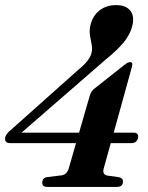

<svg xmlns="http://www.w3.org/2000/svg" viewBox="-25 -734 581 754"><path d="M327 -356.5Q332 -375 345 -385.5L461.5 -477.5Q471 -485 476 -487.5Q481 -490 485.5 -490Q498 -490 493.5 -473L421.5 -213H500Q518.5 -213 517.5 -196Q517 -186 510.2 -179Q503.5 -172 491.5 -172H410L382.5 -73Q375.5 -48.5 396.5 -44.5L442.5 -38Q458.5 -34.5 458 -20.5Q457 0 434 0H160Q140 0 141 -18Q142 -35.5 160 -38.5L217.5 -45.5Q238 -48.5 245.5 -74.5L273.5 -172H14Q-6 -172 -5 -190.5Q-4 -207 18.5 -224.5L282 -459.5Q326 -495 334 -524.5Q338.5 -541.5 335 -558.8Q331.5 -576 328.2 -595.5Q325 -615 331 -638.5Q340 -673 366.5 -693.5Q393 -714 431.5 -714Q464.5 -714 482.2 -697Q500 -680 497.5 -650.5Q494.5 -615.5 470.5 -580.5Q446.5 -545.5 387 -497.5L59.5 -213H285.5Z"/></svg>

Font: Fraunces 144pt Soft SemiBold
Style: Italic
Weight: 600
Italic angle: -16°
Version: Version 1.000;[b76b70a41]